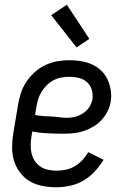

<svg xmlns="http://www.w3.org/2000/svg" viewBox="-20 -782 540 810"><path d="M218 8Q188 8 159 2.5Q130 -3 106 -17Q82 -31 65 -53.5Q48 -76 39.5 -103Q31 -130 31 -159.5Q31 -189 36 -219L56 -339Q60 -364 68 -389Q76 -414 91 -436.5Q106 -459 126.5 -477.5Q147 -496 171.5 -507.5Q196 -519 221.5 -523.5Q247 -528 272 -528Q297 -528 321.5 -524Q346 -520 367.5 -510.5Q389 -501 406 -485Q423 -469 433 -448Q443 -427 447 -402.5Q451 -378 447 -353Q444 -333 434 -313Q424 -293 409 -276.5Q394 -260 375 -248.5Q356 -237 335.5 -230Q315 -223 294 -220.5Q273 -218 252 -218Q218 -218 183 -219.5Q148 -221 116 -227L113 -208Q110 -189 109.5 -171Q109 -153 113 -135.5Q117 -118 126.5 -103.5Q136 -89 150 -79.5Q164 -70 182 -66Q200 -62 218 -62Q238 -62 257.5 -66Q277 -70 295 -80.5Q313 -91 327.5 -106.5Q342 -122 352 -140L417 -108Q401 -82 380 -59Q359 -36 332.5 -20.5Q306 -5 276 1.5Q246 8 218 8ZM264 -285Q281 -285 298 -289.5Q315 -294 331 -304.5Q347 -315 357 -330.5Q367 -346 370 -363Q373 -384 367 -403.5Q361 -423 347 -435.5Q333 -448 313.5 -453Q294 -458 273 -458Q256 -458 239 -455Q222 -452 206 -443.5Q190 -435 177 -422Q164 -409 154.5 -393.5Q145 -378 140.5 -361.5Q136 -345 133 -328L128 -297Q143 -294 160.5 -292.5Q178 -291 195.5 -290.5Q213 -290 229.5 -287.5Q246 -285 264 -285ZM303 -582 196 -718 262 -762 357 -618Z"/></svg>

Font: Iosevka SS18
Style: Italic
Weight: 400
Italic angle: -9°
Monospace: yes
Designer: Belleve Invis
Foundry: Belleve Invis
Version: Version 25.1.1; ttfautohint (v1.8.4)